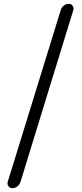

<svg xmlns="http://www.w3.org/2000/svg" viewBox="-20 -812 432 1013"><path d="M44.9 180.7Q32.2 180.7 24.4 169.9Q19.5 164.1 19.5 156.2Q19.5 152.3 20.5 148.4L300.8 -759.8Q305.7 -774.4 317.4 -783.2Q329.1 -792 343.8 -792Q356.4 -792 363.3 -781.2Q368.2 -775.4 368.2 -767.6Q368.2 -763.7 367.2 -759.8L87.9 148.4Q83 163.1 71.3 171.9Q59.6 180.7 44.9 180.7Z"/></svg>

Font: Gen Jyuu Gothic Regular
Style: Regular
Weight: 400
Designer: [Source Han Sans]
Ryoko NISHIZUKA  (kana & ideographs); Paul D. Hunt (Latin, Greek & Cyrillic); Wenlong ZHANG  (bopomofo
Version: Version 1.002.20150607